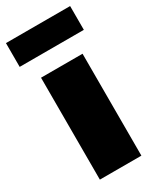

<svg xmlns="http://www.w3.org/2000/svg" viewBox="-200 -820 728 881"><g transform="rotate(-30 164.0 -379.0)"><path d="M274 -540V0H54V-540ZM-6 -632V-758H334V-632Z"/></g></svg>

Font: Nacelle Black
Style: Regular
Weight: 900
Designer: Sora Sagano
Foundry: Sora Sagano
Version: Version 1.000;FEAKit 1.0